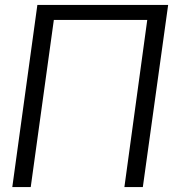

<svg xmlns="http://www.w3.org/2000/svg" viewBox="-20 -761 738 781"><path d="M30 0H105L199 -680H579L486 0H561L664 -741H132Z"/></svg>

Font: Cheyenne Sans Light
Style: Italic
Weight: 300
Italic angle: -8.13011°
Designer: The Public Sans project authors (U.S. Web Design System), Libre Franklin designed by Pablo Impallari and Rodrigo Fuenzal
Foundry: The Cheyenne Sans Project Authors
Version: Version 2.007